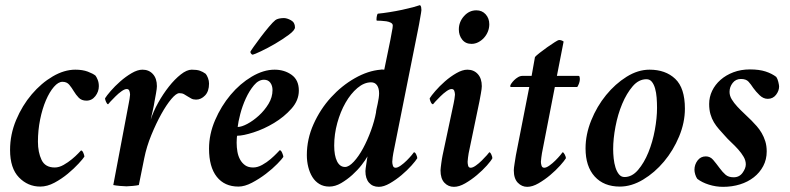

<svg xmlns="http://www.w3.org/2000/svg" viewBox="-20 -717 3061 744"><path d="M272 -447Q300 -447 320 -439.5Q340 -432 350 -424Q354 -419 358.5 -408Q363 -397 363 -383Q363 -362 349.5 -344.5Q336 -327 315 -327Q296 -327 285 -338.5Q274 -350 266 -363.5Q258 -377 248.5 -388.5Q239 -400 222 -400Q206 -400 189 -380.5Q172 -361 158 -328.5Q144 -296 135.5 -254Q127 -212 127 -168Q127 -127 141 -97.5Q155 -68 192 -68Q209 -68 226.5 -78Q244 -88 258.5 -100Q273 -112 283 -122.5Q293 -133 294 -134Q299 -134 303 -124.5Q307 -115 307 -110Q302 -102 284.5 -83Q267 -64 243 -44Q219 -24 191 -9Q163 6 136 6Q88 6 53.5 -29.5Q19 -65 19 -136Q19 -196 42.5 -252Q66 -308 103 -351.5Q140 -395 184.5 -421Q229 -447 272 -447Z M532 -447Q557 -447 572.5 -430Q588 -413 588 -383Q588 -374 584.5 -355Q581 -336 579 -325Q578 -318 576 -307.5Q574 -297 571.5 -286.5Q569 -276 567 -267Q565 -258 564 -253Q574 -285 593 -319Q612 -353 634.5 -381.5Q657 -410 680.5 -428.5Q704 -447 723 -447Q743 -447 754.5 -443Q766 -439 777 -431Q782 -425 786 -414.5Q790 -404 790 -393Q790 -363 774.5 -347Q759 -331 740 -331Q729 -331 721.5 -335Q714 -339 707 -343.5Q700 -348 693 -352Q686 -356 675 -356Q663 -356 644 -333.5Q625 -311 605 -275Q585 -239 566.5 -194Q548 -149 539 -104L518 0Q510 2 494 3.5Q478 5 470 5Q462 5 445 3.5Q428 2 419 0L479 -317Q480 -321 482 -333.5Q484 -346 484 -350Q484 -357 481.5 -364.5Q479 -372 471 -372Q463 -372 451 -363.5Q439 -355 428 -344Q417 -333 408.5 -324Q400 -315 399 -313Q395 -313 391 -322Q387 -331 387 -336Q393 -346 409 -364.5Q425 -383 446 -401.5Q467 -420 490 -433.5Q513 -447 532 -447Z M901 -225Q916 -225 938.5 -237Q961 -249 983 -269Q1005 -289 1020.5 -314.5Q1036 -340 1036 -368Q1036 -385 1027.5 -396.5Q1019 -408 1003 -408Q982 -408 964 -386.5Q946 -365 932.5 -335.5Q919 -306 911 -275Q903 -244 901 -225ZM1044 -447Q1082 -447 1110 -427Q1138 -407 1138 -366Q1138 -328 1109.5 -296Q1081 -264 1042 -240.5Q1003 -217 962.5 -204Q922 -191 899 -191Q898 -189 897.5 -178.5Q897 -168 897 -164Q897 -146 900 -129Q903 -112 910.5 -98.5Q918 -85 930 -76.5Q942 -68 961 -68Q978 -68 996 -78Q1014 -88 1028.5 -100.5Q1043 -113 1053 -123.5Q1063 -134 1064 -135Q1069 -135 1073.5 -124.5Q1078 -114 1078 -109Q1073 -101 1054.5 -82Q1036 -63 1010.5 -43.5Q985 -24 956.5 -9Q928 6 904 6Q850 6 820 -32Q790 -70 790 -141Q790 -197 813.5 -251.5Q837 -306 873.5 -349.5Q910 -393 955.5 -420Q1001 -447 1044 -447ZM959 -505Q952 -507 950 -516Q951 -519 963 -536Q975 -553 990.5 -573.5Q1006 -594 1022 -613Q1038 -632 1047 -639Q1052 -643 1061 -645Q1070 -647 1080 -647Q1092 -647 1107.5 -638.5Q1123 -630 1123 -611Q1123 -600 1099.5 -582.5Q1076 -565 1047 -548Q1018 -531 991.5 -518.5Q965 -506 959 -505Z M1317 -70Q1332 -70 1351 -90.5Q1370 -111 1387 -142.5Q1404 -174 1417.5 -211Q1431 -248 1437 -281Q1437 -285 1439 -294.5Q1441 -304 1443.5 -315Q1446 -326 1447.5 -337Q1449 -348 1449 -355Q1449 -375 1441 -386.5Q1433 -398 1418 -398Q1391 -398 1365 -376Q1339 -354 1319 -319Q1299 -284 1287 -240.5Q1275 -197 1275 -153Q1275 -114 1286 -92Q1297 -70 1317 -70ZM1256 6Q1234 6 1217.5 -4Q1201 -14 1190.5 -31Q1180 -48 1174.5 -70Q1169 -92 1169 -116Q1169 -178 1195 -236Q1221 -294 1262.5 -339.5Q1304 -385 1355 -414Q1406 -443 1455 -447Q1458 -448 1462 -447.5Q1466 -447 1469 -447Q1472 -461 1476 -481Q1480 -501 1484 -520Q1488 -541 1493 -564Q1495 -578 1498.5 -594Q1502 -610 1502 -618Q1502 -625 1494.5 -629Q1487 -633 1477 -634.5Q1467 -636 1456.5 -636.5Q1446 -637 1440 -637Q1438 -640 1439.5 -650.5Q1441 -661 1444 -664Q1465 -666 1490 -670Q1515 -674 1538.5 -679Q1562 -684 1580.5 -689Q1599 -694 1607 -697Q1611 -695 1612 -689Q1613 -683 1613 -678Q1613 -675 1611.5 -666.5Q1610 -658 1608 -646.5Q1606 -635 1604 -623.5Q1602 -612 1600 -603L1504 -123Q1503 -120 1501.5 -107Q1500 -94 1500 -90Q1500 -83 1502.5 -75Q1505 -67 1513 -67Q1521 -67 1533 -75.5Q1545 -84 1556 -95Q1567 -106 1575 -115.5Q1583 -125 1584 -127Q1589 -127 1593 -118Q1597 -109 1597 -104Q1591 -94 1574.5 -75.5Q1558 -57 1536 -38.5Q1514 -20 1490.5 -6.5Q1467 7 1448 7Q1424 7 1410 -9Q1396 -25 1396 -54Q1396 -57 1397 -65Q1398 -73 1399.5 -82Q1401 -91 1402 -99Q1403 -107 1404 -111Q1397 -98 1381.5 -78Q1366 -58 1345.5 -39.5Q1325 -21 1302 -7.5Q1279 6 1256 6Z M1826 -677Q1848 -677 1862 -661.5Q1876 -646 1876 -623Q1876 -608 1870.5 -594.5Q1865 -581 1855.5 -570.5Q1846 -560 1833.5 -553.5Q1821 -547 1807 -547Q1784 -547 1771 -563.5Q1758 -580 1758 -603Q1758 -632 1778 -654.5Q1798 -677 1826 -677ZM1738 -317Q1739 -321 1741 -333.5Q1743 -346 1743 -350Q1743 -357 1740.5 -364.5Q1738 -372 1730 -372Q1722 -372 1710 -363.5Q1698 -355 1687 -344Q1676 -333 1667.5 -324Q1659 -315 1658 -313Q1653 -313 1649 -322Q1645 -331 1645 -336Q1651 -346 1667 -364.5Q1683 -383 1704 -401.5Q1725 -420 1748.5 -433.5Q1772 -447 1791 -447Q1816 -447 1831.5 -430Q1847 -413 1847 -383Q1847 -374 1843.5 -355Q1840 -336 1838 -325L1796 -123Q1795 -118 1793.5 -106Q1792 -94 1792 -90Q1792 -83 1794 -75Q1796 -67 1804 -67Q1812 -67 1824 -75.5Q1836 -84 1847 -95Q1858 -106 1866.5 -115.5Q1875 -125 1876 -127Q1880 -127 1884 -118Q1888 -109 1888 -104Q1883 -94 1866.5 -75.5Q1850 -57 1828 -38.5Q1806 -20 1782.5 -6.5Q1759 7 1739 7Q1717 7 1702 -9Q1687 -25 1687 -57Q1687 -61 1688 -68.5Q1689 -76 1690 -84.5Q1691 -93 1692.5 -101.5Q1694 -110 1695 -115Z M2053 -496Q2057 -501 2071 -512Q2085 -523 2100.5 -534Q2116 -545 2129.5 -553.5Q2143 -562 2146 -562Q2156 -562 2164 -556L2138 -423H2222Q2225 -423 2226 -419Q2227 -415 2227 -411Q2227 -403 2224 -394.5Q2221 -386 2217 -380H2130L2080 -123Q2079 -117 2077.5 -105.5Q2076 -94 2076 -90Q2076 -83 2078.5 -75Q2081 -67 2089 -67Q2097 -67 2109 -75.5Q2121 -84 2132 -95Q2143 -106 2151 -115.5Q2159 -125 2160 -127Q2164 -127 2168.5 -118Q2173 -109 2173 -104Q2167 -94 2150.5 -75.5Q2134 -57 2112 -38.5Q2090 -20 2066.5 -6.5Q2043 7 2023 7Q2002 7 1986.5 -9Q1971 -25 1971 -57Q1971 -65 1974 -83.5Q1977 -102 1979 -115L2031 -380H1960Q1957 -380 1957 -383Q1957 -387 1961.5 -393.5Q1966 -400 1972.5 -406.5Q1979 -413 1987.5 -418Q1996 -423 2005 -423H2040Z M2485 -410Q2455 -410 2431.5 -382.5Q2408 -355 2391 -314.5Q2374 -274 2365 -226.5Q2356 -179 2356 -139Q2356 -122 2358 -103Q2360 -84 2365 -68Q2370 -52 2378.5 -41.5Q2387 -31 2400 -31Q2429 -31 2452.5 -58.5Q2476 -86 2492.5 -126.5Q2509 -167 2517.5 -213.5Q2526 -260 2526 -299Q2526 -319 2524.5 -338.5Q2523 -358 2518.5 -374Q2514 -390 2506 -400Q2498 -410 2485 -410ZM2497 -447Q2559 -447 2596.5 -411.5Q2634 -376 2634 -296Q2634 -242 2611.5 -188Q2589 -134 2553 -91Q2517 -48 2472 -21Q2427 6 2382 6Q2320 6 2284.5 -33Q2249 -72 2249 -142Q2249 -196 2271 -250.5Q2293 -305 2328.5 -348.5Q2364 -392 2408 -419.5Q2452 -447 2497 -447Z M2886 -448Q2922 -448 2946.5 -440Q2971 -432 2988 -419Q2993 -412 2996 -399.5Q2999 -387 2999 -382Q2999 -365 2987 -349.5Q2975 -334 2955 -334Q2938 -334 2923.5 -348Q2909 -362 2899 -376Q2890 -390 2880.5 -400.5Q2871 -411 2851 -411Q2831 -411 2819 -395.5Q2807 -380 2807 -361Q2807 -346 2815.5 -332Q2824 -318 2837 -304Q2850 -290 2864.5 -276.5Q2879 -263 2892 -250Q2902 -240 2912.5 -228Q2923 -216 2931.5 -201.5Q2940 -187 2945.5 -169.5Q2951 -152 2951 -130Q2951 -99 2937.5 -73.5Q2924 -48 2901 -30Q2878 -12 2847.5 -2.5Q2817 7 2782 7Q2754 7 2727 -1.5Q2700 -10 2682 -24Q2677 -31 2674 -41Q2671 -51 2671 -59Q2671 -79 2683 -95Q2695 -111 2715 -111Q2732 -111 2743.5 -97.5Q2755 -84 2769 -65Q2780 -50 2791.5 -40Q2803 -30 2823 -30Q2845 -30 2857.5 -47.5Q2870 -65 2870 -80Q2870 -95 2861.5 -109.5Q2853 -124 2840.5 -138Q2828 -152 2813.5 -165.5Q2799 -179 2787 -193Q2776 -205 2765.5 -217Q2755 -229 2746.5 -243Q2738 -257 2733 -274.5Q2728 -292 2728 -314Q2728 -341 2739.5 -365Q2751 -389 2772 -407.5Q2793 -426 2822 -437Q2851 -448 2886 -448Z"/></svg>

Font: Vermiglione SemiBold
Style: Italic
Weight: 600
Italic angle: -11°
Version: Version 1.000